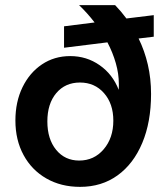

<svg xmlns="http://www.w3.org/2000/svg" viewBox="-20 -720 648 748"><path d="M229.5 -617.5 348.5 -632.5Q321 -668.5 288 -700H428.5Q452.5 -675 472.5 -648L579 -661V-577L520 -570Q543.5 -522 556 -468Q568.5 -414 568.5 -354Q568.5 -244.5 534.2 -163Q500 -81.5 438 -36.8Q376 8 292 8Q217.5 8 160.5 -24.8Q103.5 -57.5 71.8 -116Q40 -174.5 40 -250.5Q40 -323 67.5 -379.8Q95 -436.5 143.2 -469Q191.5 -501.5 253.5 -501.5Q317.5 -501.5 368.2 -466Q419 -430.5 442.5 -370Q443 -377.5 443 -383Q443 -388.5 443 -393Q443 -432.5 431.2 -473.8Q419.5 -515 398.5 -555L229.5 -534ZM421.5 -250Q421.5 -316 385.2 -357.2Q349 -398.5 291.5 -398.5Q234 -398.5 199.2 -357.2Q164.5 -316 164.5 -247Q164.5 -178 198.8 -136.2Q233 -94.5 288.5 -94.5Q346.5 -94.5 384 -138.5Q421.5 -182.5 421.5 -250Z"/></svg>

Font: Overused Grotesk SemiBold
Style: Regular
Weight: 610
Version: Version 0.004